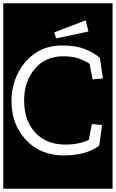

<svg xmlns="http://www.w3.org/2000/svg" viewBox="-32 -937 706 1170"><path d="M-12 213V-917H654V213ZM310 -703 507 -745 490 -813 299 -740ZM573 -50 590 -175 528 -181 509 -85Q451 -56 366 -56Q250 -56 182.5 -129.5Q115 -203 115 -324Q115 -442 180.5 -518Q246 -594 353 -594Q408 -594 445 -581.5Q482 -569 514 -548L532 -453L595 -459L577 -584Q537 -618 482.5 -639Q428 -660 347 -660Q252 -660 183 -613Q114 -566 76 -488.5Q38 -411 38 -321Q38 -179 126 -84.5Q214 10 356 10Q495 10 573 -50Z"/></svg>

Font: Zilla Slab Highlight
Style: Regular
Weight: 400
Designer: Typotheque Type Foundry
Foundry: Typotheque type foundry
Version: Version 1.1; 2017; ttfautohint (v1.6)